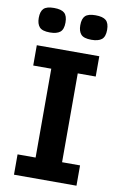

<svg xmlns="http://www.w3.org/2000/svg" viewBox="-96 -933 619 987"><g transform="rotate(10 213.0 -440.0)"><path d="M376 0H49.8V-106H144V-569.8H49.8V-675.8H376V-569.8H282.2V-106H376ZM392.1 -815.9Q392.1 -780.3 374.5 -766.1Q356.9 -752 320.8 -752Q280.8 -752 266.4 -768.6Q252 -785.2 252 -815.9Q252 -850.1 267.3 -865Q282.7 -879.9 320.8 -879.9Q358.9 -879.9 375.5 -865.5Q392.1 -851.1 392.1 -815.9ZM174.8 -815.9Q174.8 -780.3 157.5 -766.1Q140.1 -752 104 -752Q64 -752 49.6 -768.6Q35.2 -785.2 35.2 -815.9Q35.2 -850.1 50.5 -865Q65.9 -879.9 104 -879.9Q142.1 -879.9 158.4 -865.5Q174.8 -851.1 174.8 -815.9Z"/></g></svg>

Font: Clear Sans
Style: Bold
Weight: 700
Foundry: Intel Corporation
Version: Version 1.00